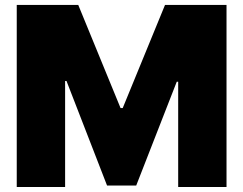

<svg xmlns="http://www.w3.org/2000/svg" viewBox="-20 -747 972 767"><path d="M292.6 -727.3 461.6 -315.3H470.2L639.2 -727.3H884.9V0H691.8V-420.5H686.1L524.1 -5.7H407.7L245.7 -423.3H240.1V0H46.9V-727.3Z"/></svg>

Font: Inter P Black
Style: Regular
Weight: 900
Designer: Rasmus Andersson
Foundry: rsms
Version: Version 3.018;git-588b23468